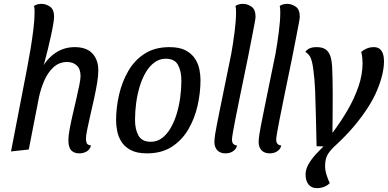

<svg xmlns="http://www.w3.org/2000/svg" viewBox="-20 -774 2008 994"><path d="M390 20Q364 20 349 4.5Q334 -11 334 -48Q334 -70 340.5 -105.5Q347 -141 356.5 -181.5Q366 -222 375 -261.5Q384 -301 390.5 -332.5Q397 -364 397 -380Q397 -417 377.5 -435Q358 -453 328 -453Q286 -453 256.5 -425.5Q227 -398 209 -356Q191 -314 182 -272L129 0L37 10L125 -445L196 -421Q225 -472 268.5 -501Q312 -530 367 -530Q428 -530 458.5 -497Q489 -464 489 -409Q489 -381 482.5 -342.5Q476 -304 466.5 -261Q457 -218 447.5 -177Q438 -136 431.5 -103.5Q425 -71 425 -54Q425 -41 429.5 -32Q434 -23 451 -21Q446 0 429 10Q412 20 390 20ZM197 -409 122 -430Q130 -471 138.5 -522.5Q147 -574 153 -623.5Q159 -673 159 -708Q159 -719 158.5 -727.5Q158 -736 156 -743Q162 -748 172.5 -751Q183 -754 195 -754Q218 -754 239 -739.5Q260 -725 260 -687Q260 -675 255.5 -648Q251 -621 243.5 -587Q236 -553 227.5 -518Q219 -483 211 -454Q203 -425 197 -409Z M741 20Q689 20 657 3Q625 -14 608.5 -40.5Q592 -67 586.5 -96.5Q581 -126 581 -150Q581 -217 596.5 -284Q612 -351 644.5 -407Q677 -463 729.5 -496.5Q782 -530 857 -530Q910 -530 941.5 -513Q973 -496 990 -469.5Q1007 -443 1012.5 -413.5Q1018 -384 1018 -360Q1018 -293 1002.5 -225.5Q987 -158 954 -102.5Q921 -47 868.5 -13.5Q816 20 741 20ZM761 -40Q793 -40 818.5 -59Q844 -78 863 -110.5Q882 -143 894.5 -184Q907 -225 913 -269.5Q919 -314 919 -357Q919 -406 901.5 -438Q884 -470 838 -470Q806 -470 780 -451Q754 -432 735 -400Q716 -368 703.5 -327Q691 -286 685 -241Q679 -196 679 -153Q679 -104 697 -72Q715 -40 761 -40Z M1148 20Q1120 20 1105 4Q1090 -12 1090 -39Q1090 -47 1091 -56.5Q1092 -66 1094.5 -83Q1097 -100 1103 -130Q1109 -160 1118.5 -207.5Q1128 -255 1142.5 -325.5Q1157 -396 1177 -494Q1187 -550 1194.5 -609Q1202 -668 1202 -708Q1202 -719 1201.5 -727.5Q1201 -736 1199 -743Q1205 -748 1215.5 -751Q1226 -754 1238 -754Q1261 -754 1282 -739.5Q1303 -725 1303 -687Q1303 -680 1298.5 -655.5Q1294 -631 1287.5 -598Q1281 -565 1274.5 -531.5Q1268 -498 1263 -473Q1238 -352 1222.5 -276Q1207 -200 1198.5 -156.5Q1190 -113 1186.5 -92.5Q1183 -72 1182 -64.5Q1181 -57 1181 -51Q1181 -37 1187.5 -29.5Q1194 -22 1207 -21Q1204 -7 1195 2Q1186 11 1174 15.5Q1162 20 1148 20Z M1377 20Q1349 20 1334 4Q1319 -12 1319 -39Q1319 -47 1320 -56.5Q1321 -66 1323.5 -83Q1326 -100 1332 -130Q1338 -160 1347.5 -207.5Q1357 -255 1371.5 -325.5Q1386 -396 1406 -494Q1416 -550 1423.5 -609Q1431 -668 1431 -708Q1431 -719 1430.5 -727.5Q1430 -736 1428 -743Q1434 -748 1444.5 -751Q1455 -754 1467 -754Q1490 -754 1511 -739.5Q1532 -725 1532 -687Q1532 -680 1527.5 -655.5Q1523 -631 1516.5 -598Q1510 -565 1503.5 -531.5Q1497 -498 1492 -473Q1467 -352 1451.5 -276Q1436 -200 1427.5 -156.5Q1419 -113 1415.5 -92.5Q1412 -72 1411 -64.5Q1410 -57 1410 -51Q1410 -37 1416.5 -29.5Q1423 -22 1436 -21Q1433 -7 1424 2Q1415 11 1403 15.5Q1391 20 1377 20Z M1620 200Q1592 200 1577 180.5Q1562 161 1562 130Q1562 103 1577 76.5Q1592 50 1614 26Q1636 2 1655 -16L1619 -17Q1617 -99 1615.5 -170.5Q1614 -242 1611.5 -303.5Q1609 -365 1602 -415Q1597 -454 1588.5 -474Q1580 -494 1561 -505Q1568 -517 1582.5 -523.5Q1597 -530 1619 -530Q1650 -530 1667 -517.5Q1684 -505 1691.5 -479.5Q1699 -454 1700 -415Q1701 -398 1701.5 -369Q1702 -340 1702.5 -293Q1703 -246 1702 -171L1701 -86Q1744 -143 1779 -203Q1814 -263 1835.5 -325Q1857 -387 1857 -447Q1857 -461 1855.5 -475.5Q1854 -490 1850 -505Q1862 -516 1879 -523Q1896 -530 1915 -530Q1934 -530 1945.5 -521Q1957 -512 1962.5 -495.5Q1968 -479 1968 -458Q1968 -425 1959 -387Q1950 -349 1932 -306Q1914 -263 1884.5 -217Q1855 -171 1814.5 -122.5Q1774 -74 1721 -25Q1692 1 1677.5 24Q1663 47 1663 86Q1663 107 1670.5 131Q1678 155 1687 174Q1676 186 1658.5 193Q1641 200 1620 200Z"/></svg>

Font: Sansita Swashed Light Light
Style: Regular
Weight: 300
Version: Version 1.003